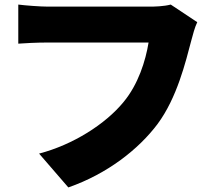

<svg xmlns="http://www.w3.org/2000/svg" viewBox="-20 -763 918 840"><path d="M727 -743C696 -735 657 -734 635 -734H190C157 -734 91 -739 60 -743V-572C86 -574 141 -577 190 -577H630C617 -497 585 -394 520 -316C441 -220 300 -130 151 -91L279 57C451 -3 587 -111 669 -220C755 -336 792 -492 817 -586C823 -608 832 -644 843 -666Z"/></svg>

Font: GenEiGothic-pro-Heavy
Style: Bold
Weight: 900
Designer: Ryoko NISHIZUKA (kana & ideographs); Paul D. Hunt (Latin, Greek & Cyrillic); Wenlong ZHANG (bopomofo); Sandoll Communica
Foundry: Adobe Systems Incorporated; o_tamon
Version: Version 1.000.140830